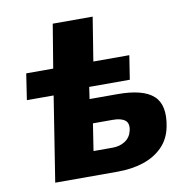

<svg xmlns="http://www.w3.org/2000/svg" viewBox="-79 -783 856 862"><g transform="rotate(-10 349.0 -352.5)"><path d="M104 0 165 -387H43L61 -506H184L217 -705H399L367 -506H531L514 -397H329L321 -343H449Q565 -343 612 -300Q659 -257 640 -160Q629 -105 593.5 -69.5Q558 -34 505.5 -17Q453 0 389 0ZM298 -110H385Q418 -110 442.5 -126Q467 -142 474 -173Q481 -205 463 -219Q445 -233 407 -233H317Z"/></g></svg>

Font: Nunito Sans 7pt SemiCondensed Black
Style: Italic
Weight: 900
Width: 4
Italic angle: -9°
Designer: Vernon Adams
Foundry: Vernon Adams
Version: Version 3.101;gftools[0.9.27]